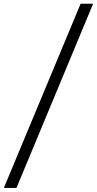

<svg xmlns="http://www.w3.org/2000/svg" viewBox="-73 -800 504 998"><path d="M-53 177 346 -780.5H411L12.5 177Z"/></svg>

Font: Merriweather 96pt Black
Style: Italic
Weight: 900
Italic angle: -7.8°
Version: Version 2.101